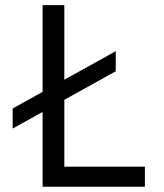

<svg xmlns="http://www.w3.org/2000/svg" viewBox="-20 -713 626 733"><path d="M28.3 -222.2V-298.8L142.6 -362.3V-693.4H225.6V-408.7L421.9 -517.6V-440.9L225.6 -332V-76.7H533.2V0H142.6V-285.6Z"/></svg>

Font: CaskaydiaMono NF SemiLight
Style: Regular
Weight: 350
Designer: Aaron Bell
Foundry: Saja Typeworks
Version: Version 2111.001; ttfautohint (v1.8.4);Nerd Fonts 3.1.1